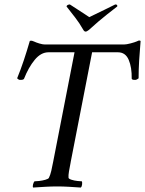

<svg xmlns="http://www.w3.org/2000/svg" viewBox="-20 -840 652 863"><path d="M537 -640Q548 -640 567 -645Q586 -650 595 -654Q603 -658 605.5 -658Q608 -658 612 -656Q608 -611 605.5 -569Q603 -527 603 -488Q601 -486 595.5 -483Q590 -480 584 -481Q574 -481 572 -486Q573 -537 558.5 -571Q544 -605 510 -605H394L298 -113Q298 -111 297 -107Q293 -87 290 -69.5Q287 -52 288 -41Q289 -36 301.5 -32Q314 -28 328.5 -26.5Q343 -25 348 -25Q350 -21 349 -11Q348 -1 343 3Q315 1 289 -0.5Q263 -2 237 -2Q211 -2 184.5 -0.5Q158 1 129 3Q126 -1 128.5 -11Q131 -21 135 -25Q141 -25 155.5 -26.5Q170 -28 184 -32Q198 -36 200 -41Q206 -53 210.5 -72Q215 -91 219 -113L315 -605H198Q164 -605 136 -571Q108 -537 88 -486Q85 -481 74 -481Q67 -480 63 -483Q59 -486 57 -488Q73 -527 87 -569Q101 -611 114 -656Q119 -658 124.5 -656.5Q130 -655 134 -653Q142 -649 157 -644.5Q172 -640 182 -640ZM365 -698Q359 -698 355 -705Q336 -738 319.5 -759Q303 -780 279 -811Q280 -816 285 -818Q290 -820 294 -820Q312 -808 332.5 -795Q353 -782 367 -772.5Q381 -763 381 -763Q381 -763 401 -772.5Q421 -782 448.5 -795.5Q476 -809 498 -820Q509 -820 507 -811Q481 -791 461 -775Q441 -759 422 -743Q403 -727 379 -705Q370 -698 365 -698Z"/></svg>

Font: Amiri
Style: Italic
Weight: 400
Italic angle: 10°
Designer: Khaled Hosny
Version: Version 0.113